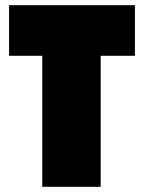

<svg xmlns="http://www.w3.org/2000/svg" viewBox="-20 -720 555 740"><path d="M143 0V-505H15V-700H500V-505H368V0Z"/></svg>

Font: Tektur SemiCondensed Black
Style: Regular
Weight: 900
Width: 4
Designer: Adam Jagosz
Foundry: Adam Jagosz
Version: Version 1.005;gftools[0.9.30]